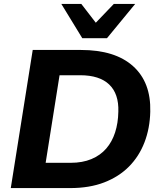

<svg xmlns="http://www.w3.org/2000/svg" viewBox="-20 -960 823 980"><path d="M35 0 147 -705H393Q567 -705 659 -622.5Q751 -540 747 -390Q745 -305 717.5 -233.5Q690 -162 638.5 -110Q587 -58 512 -29Q437 0 338 0ZM213 -129H341Q401 -129 446.5 -148Q492 -167 522 -201.5Q552 -236 567.5 -284Q583 -332 584 -390Q587 -481 537.5 -528.5Q488 -576 389 -576H284ZM400 -765 293 -940H395L469 -844L561 -940H670L526 -765Z"/></svg>

Font: Nunito Sans 11pt ExtraBold
Style: Italic
Weight: 800
Italic angle: -9°
Version: Version 3.101;gftools[0.9.27]